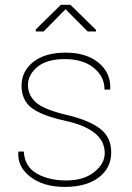

<svg xmlns="http://www.w3.org/2000/svg" viewBox="-20 -753 538 784"><path d="M407.7 -127.9Q407.7 -224.6 246.6 -259.8Q152.3 -280.3 110.4 -311.5Q68.4 -342.8 67.9 -402.3Q67.9 -461.9 115.7 -500Q164.1 -538.1 248 -538.1Q332 -538.1 382.3 -497.1Q432.6 -456.1 430.2 -390.1L429.2 -387.2H406.7Q407.2 -439.5 363.3 -475.6Q319.3 -511.7 245.1 -511.7Q170.9 -511.7 132.3 -479.5Q94.2 -447.3 94.2 -406.2Q94.2 -364.3 126.5 -335Q159.2 -305.7 251 -284.2Q342.8 -262.7 388.7 -227.5Q434.6 -192.4 434.1 -129.9Q434.1 -67.4 383.3 -28.3Q332 10.3 244.1 10.3Q156.2 9.8 103.5 -31.2Q50.8 -72.3 54.7 -131.3L55.7 -134.3H77.1Q81.1 -71.8 130.9 -43.9Q180.7 -16.1 251 -16.1Q321.3 -16.1 364.7 -50.3Q407.7 -84.5 407.7 -127.9ZM372.1 -624.5H337.9L247.6 -715.3L158.2 -624.5H126V-632.8L228.5 -733.4H267.6L372.1 -630.9Z"/></svg>

Font: Roboto-Thin
Style: Regular
Weight: 250
Designer: Google
Version: Version 1.100141; 2013; ttfautohint (v0.94.14-c901) -l 8 -r 